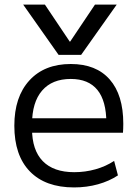

<svg xmlns="http://www.w3.org/2000/svg" viewBox="-20 -810 600 840"><path d="M81.3 -790H176.4L285 -628.1H287L395.6 -790H490.7L335 -570H236.3ZM304 10Q178.7 10 110.7 -60Q42.7 -130 42.7 -260Q42.7 -386 108.5 -458Q174.3 -530 289.7 -530Q400.7 -530 460 -462.3Q519.4 -394.7 519.4 -268.7Q519.4 -258.7 519 -247.6Q518.7 -236.6 518 -229.3H86V-292.7H460L445.3 -272Q445.3 -368.6 406.1 -416.6Q367 -464.6 289.7 -464.6Q208 -464.6 164 -413.5Q120.1 -362.3 120.1 -266.7V-246.7Q120.1 -153.4 167.2 -105Q214.4 -56.7 304.7 -56.7Q353 -56.7 398 -69.4Q443 -82.1 479.3 -106L496 -42.7Q458.4 -17.7 408.9 -3.8Q359.3 10 304 10Z"/></svg>

Font: M PLUS 2 Thin
Style: Regular
Weight: 100
Designer: Coji Morishita
Foundry: UNDERFOREST DESIGN
Version: Version 1.001